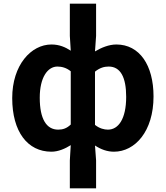

<svg xmlns="http://www.w3.org/2000/svg" viewBox="-20 -818 909 1053"><path d="M363 215H507V62L501 -20C534 2 569 14 605 14C720 14 822 -97 822 -289C822 -461 745 -574 618 -574C578 -574 536 -557 501 -536L507 -621V-798H363V-621L368 -540C339 -559 306 -574 262 -574C151 -574 47 -462 47 -280C47 -96 131 14 262 14C300 14 338 -3 368 -22L363 62ZM299 -107C235 -107 198 -165 198 -282C198 -393 241 -453 295 -453C319 -453 345 -446 368 -427V-135C346 -114 325 -107 299 -107ZM572 -107C552 -107 526 -113 501 -133V-425C527 -446 551 -453 576 -453C641 -453 672 -394 672 -287C672 -165 629 -107 572 -107Z"/></svg>

Font: Noto Sans CJK SC
Style: Bold
Weight: 700
Designer: Ryoko NISHIZUKA 西塚涼子 (kana, bopomofo & ideographs); Paul D. Hunt (Latin, Greek & Cyrillic); Sandoll Communications 산돌커뮤니
Foundry: Adobe
Version: Version 2.004;hotconv 1.0.118;makeotfexe 2.5.65603